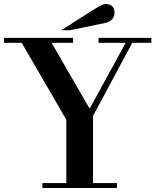

<svg xmlns="http://www.w3.org/2000/svg" viewBox="-62 -944 780 964"><path d="M151 -25H271V-343L47 -729H-42V-754H305V-729H197L386 -402H390L569 -729H433V-754H698V-729H602L405 -362V-25H525V0H151ZM245 -792 396 -888Q414 -899 425.5 -906Q437 -913 445 -917Q453 -921 458.5 -922.5Q464 -924 469 -924Q490 -924 501.5 -912.5Q513 -901 513 -881Q513 -861 500.5 -847Q488 -833 463 -828L288 -792Z"/></svg>

Font: Libre Bodoni
Style: Regular
Weight: 400
Designer: Pablo Impallari, Rodrigo Fuenzalida
Foundry: Pablo Impallari, Rodrigo Fuenzalida
Version: Version 1.001; ttfautohint (v1.5.65-e2d9)